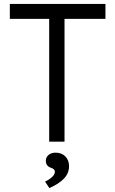

<svg xmlns="http://www.w3.org/2000/svg" viewBox="-20 -720 585 976"><path d="M230 0V-624H30V-700H516V-624H308V0ZM231 236 209 203Q231 193 245 179.5Q259 166 259 153Q259 139 239 133Q213 124 213 97Q213 79 227 67.5Q241 56 263 56Q293 56 312 75Q331 94 331 125Q331 161 305 188Q279 215 231 236Z"/></svg>

Font: Lexend Light
Style: Regular
Weight: 300
Designer: Bonnie Shaver-Troup, Thomas Jockin
Foundry: Lexend
Version: Version 1.007; ttfautohint (v1.8.3)